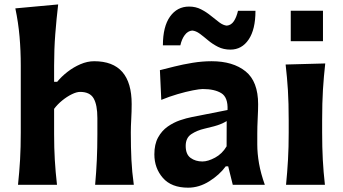

<svg xmlns="http://www.w3.org/2000/svg" viewBox="-20 -847 1572 880"><path d="M62.5 0Q68.8 -59.6 72 -115.2Q75.2 -170.9 75.2 -239.7V-546.4Q75.2 -614.3 69.6 -679Q64 -743.7 50.3 -808.6L246.6 -826.7Q238.8 -760.7 233.4 -691.4Q228 -622.1 228 -546.4V-472.2H242.2Q261.7 -496.1 289.3 -517.6Q316.9 -539.1 348.6 -552.7Q380.4 -566.4 411.6 -566.4Q583.5 -566.4 583.5 -370.1Q583.5 -334.5 581.5 -300.8Q579.6 -267.1 579.6 -239.7Q579.6 -170.9 582.3 -115.2Q585 -59.6 593.3 0H416Q421.4 -59.6 423.8 -114.3Q426.3 -168.9 426.3 -231.4V-305.7Q426.3 -366.2 409.2 -396Q392.1 -425.8 347.2 -425.8Q331.1 -425.8 309.1 -415Q287.1 -404.3 265.4 -386.7Q243.7 -369.1 228 -348.1V-231.4Q228 -168.9 231.2 -114.3Q234.4 -59.6 241.2 0Z M842.3 13.2Q765.6 13.2 726.6 -31.5Q687.5 -76.2 687.5 -139.6Q687.5 -186 704.6 -217Q721.7 -248 748.5 -266.8Q775.4 -285.6 804.9 -295.7Q834.5 -305.7 859.4 -310.5L1022.9 -342.8Q1025.4 -400.9 994.4 -419.9Q963.4 -439 909.2 -439Q895.5 -439 864 -432.9Q832.5 -426.8 793.9 -415.5Q755.4 -404.3 719.2 -389.2L712.9 -525.4Q739.7 -532.2 778.8 -542Q817.9 -551.8 862.3 -559.1Q906.7 -566.4 949.7 -566.4Q1047.9 -566.4 1105.5 -520Q1163.1 -473.6 1163.1 -369.1Q1163.1 -342.3 1161.1 -304Q1159.2 -265.6 1159.2 -233.9V-184.6Q1159.2 -143.6 1167.2 -97.7Q1175.3 -51.8 1193.8 0H1046.9L1025.9 -84.5H1014.6Q985.8 -45.4 939.2 -16.1Q892.6 13.2 842.3 13.2ZM907.7 -106.9Q933.1 -106.9 965.8 -124.5Q998.5 -142.1 1018.6 -176.3L1019 -292Q1008.3 -285.2 988.5 -277.1Q968.8 -269 917.5 -257.3Q883.3 -249.5 857.2 -232.4Q831.1 -215.3 831.1 -178.2Q831.1 -139.6 853.5 -123.3Q876 -106.9 907.7 -106.9ZM1036.1 -619.6Q1004.4 -619.6 979.2 -632.3Q954.1 -645 933.8 -662.1Q913.6 -679.2 895.8 -692.4Q877.9 -705.6 860.8 -707Q840.8 -705.1 826.9 -686.5Q813 -668 806.6 -639.2H726.6Q726.6 -725.1 759.3 -771Q792 -816.9 846.7 -816.9Q877 -816.9 901.6 -804.2Q926.3 -791.5 947 -774.4Q967.8 -757.3 985.6 -744.1Q1003.4 -731 1019.5 -729.5Q1039.6 -731.4 1051.8 -749.8Q1064 -768.1 1070.8 -797.4H1150.9Q1150.9 -711.9 1119.6 -665.8Q1088.4 -619.6 1036.1 -619.6Z M1312.6 -797.7H1460.3V-658.1H1312.6ZM1291 0Q1296.9 -59.6 1300 -115.2Q1303.2 -170.9 1303.2 -239.7V-294.4Q1303.2 -375.5 1299.6 -433.8Q1295.9 -492.2 1289.1 -551.3L1470.7 -556.2Q1463.9 -495.6 1460.2 -436.3Q1456.5 -377 1456.5 -294.4V-239.7Q1456.5 -170.9 1459.5 -115.2Q1462.4 -59.6 1469.2 0Z"/></svg>

Font: Pinar-DS3-FD Bold
Style: Regular
Weight: 700
Designer: Amin Abedi
Version: Version 3.000